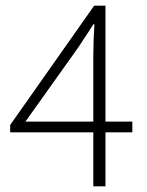

<svg xmlns="http://www.w3.org/2000/svg" viewBox="-20 -659 519 679"><path d="M310 0V-191H16V-217L313 -639H353V-229H448V-191H353V0ZM70 -229H310V-463Q310 -515 314 -573H310Q301 -558 283.5 -532Q266 -506 258 -493Z"/></svg>

Font: Toshiba Sans Light
Style: Regular
Weight: 300
Designer: Paul D. Hunt
Foundry: Toshiba Corporation
Version: Version 2.020;PS 2.0;hotconv 1.0.86;makeotf.lib2.5.63406